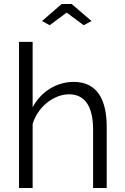

<svg xmlns="http://www.w3.org/2000/svg" viewBox="-20 -939 623 959"><path d="M190 -834 228 -813 313 -876 398 -813 437 -834 338 -919H288ZM513 0V-305C513 -439 467 -530 348 -530C263 -530 184 -481 143 -403V-730H75V0H143V-319C167 -404 248 -468 325 -468C403 -468 445 -409 445 -291V0Z"/></svg>

Font: FIGSv2-sans-serif
Style: Regular
Weight: 400
Designer: Matt McInerney, Pablo Impallari, Rodrigo Fuenzalida,Mirko Velimirovic
Foundry: Matt McInerney, Pablo Impallari, Rodrigo Fuenzalida
Version: Version 4.021;hotconv 1.0.109;makeotfexe 2.5.65596